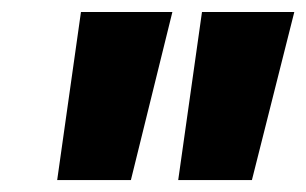

<svg xmlns="http://www.w3.org/2000/svg" viewBox="-20 -695 515 323"><path d="M475.1 -674.8 403.8 -392.1H279.8L319.8 -674.8ZM76.2 -392.1 116.2 -674.8H270L200.2 -392.1Z"/></svg>

Font: Human Sans Black
Style: Italic
Weight: 800
Italic angle: -8°
Designer: Tim Radville
Foundry: Continuum
Version: Version 1.000;FEAKit 1.0